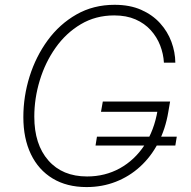

<svg xmlns="http://www.w3.org/2000/svg" viewBox="-20 -757 781 787"><path d="M335 9.8Q253.9 9.8 195.8 -25.4Q137.7 -60.5 106.7 -125Q75.7 -189.5 75.7 -276.9Q75.7 -361.8 101.3 -443.6Q127 -525.4 175.5 -591.8Q224.1 -658.2 293.5 -697.8Q362.8 -737.3 449.7 -737.3Q512.2 -737.3 558.6 -716.8Q605 -696.3 636 -662.1Q667 -627.9 682.6 -585.7Q698.2 -543.5 698.7 -500H651.9Q649.9 -536.1 636.5 -570.8Q623 -605.5 597.9 -633.3Q572.8 -661.1 535.4 -677.5Q498 -693.8 448.2 -693.8Q372.1 -693.8 311.3 -657.7Q250.5 -621.6 208 -561.5Q165.5 -501.5 143.1 -427.7Q120.6 -354 120.6 -278.8Q120.6 -165 178.2 -99.4Q235.8 -33.7 336.9 -33.7Q410.6 -33.7 471.2 -67.1Q531.7 -100.6 572 -161.6Q612.3 -222.7 626 -305.2L640.6 -298.8H394L401.4 -340.8H677.2L669.9 -298.3Q658.2 -228 628.4 -171.1Q598.6 -114.3 554.4 -74Q510.3 -33.7 454.6 -12Q398.9 9.8 335 9.8ZM371.6 -160.6 377.4 -196.8H704.6L698.7 -160.6Z"/></svg>

Font: Inter ExtraLight
Style: Italic
Weight: 250
Italic angle: -9.3988°
Designer: Rasmus Andersson
Foundry: rsms
Version: Version 4.001;git-66647c0bb